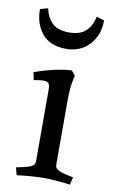

<svg xmlns="http://www.w3.org/2000/svg" viewBox="-79 -698 441 749"><g transform="rotate(10 142.0 -323.5)"><path d="M187 -316V-66Q187 -53 189.5 -48Q192 -43 203 -37Q213 -33 226 -29.5Q239 -26 249.5 -24Q260 -22 260 -22L253 8Q222 4 194.5 2Q167 0 147 0Q128 0 100.5 2Q73 4 42 8L34 -22Q34 -22 44.5 -24Q55 -26 69 -29.5Q83 -33 92 -37Q103 -43 105 -48Q107 -53 107 -66V-341Q107 -358 103 -365Q99 -372 90 -373Q78 -375 60.5 -372Q43 -369 43 -369L37 -399Q57 -407 84 -414.5Q111 -422 138 -427Q165 -432 183 -432L198 -414Q193 -394 190 -370.5Q187 -347 187 -316ZM273 -646 242 -655Q235 -619 212.5 -597.5Q190 -576 146 -576Q102 -576 79.5 -597.5Q57 -619 50 -655L19 -646Q19 -587 51 -549Q83 -511 146 -511Q202 -511 237.5 -549Q273 -587 273 -646Z"/></g></svg>

Font: Buenard
Style: Regular
Weight: 400
Version: Version 2.000